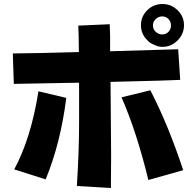

<svg xmlns="http://www.w3.org/2000/svg" viewBox="-20 -921 948 959"><path d="M532 -512Q532 -465 533 -412Q535 -197 535 -142L534 18L364 8Q375 -169 375 -301V-508Q138 -504 49 -502L44 -654Q169 -655 374 -661Q373 -765 371 -793L528 -800Q529 -768 530 -742Q530 -708 530 -665Q751 -672 870 -675L880 -522Q834 -519 532 -512ZM731 -470Q821 -296 895 -71L721 -22Q663 -261 587 -435ZM172 -465 311 -432Q283 -207 208 -25L51 -75Q135 -230 172 -465ZM790 -749Q809 -749 821.5 -762Q834 -775 834 -794Q834 -813 821.5 -826Q809 -839 790 -839Q772 -839 758 -826Q744 -813 744 -794Q744 -775 758 -762Q772 -749 790 -749ZM767 -690Q736 -702 725 -711Q720 -715 716 -720Q684 -751 684 -795Q684 -839 715.5 -870Q747 -901 792 -901Q835 -901 867 -870Q899 -839 899 -795Q899 -751 867 -719Q835 -687 792 -687Q779 -687 767 -690Z"/></svg>

Font: KN Bobohei
Style: Bold
Weight: 700
Designer: Kingnam Type Foundry
Version: Version 1.710;March 18, 2023